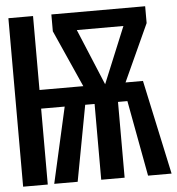

<svg xmlns="http://www.w3.org/2000/svg" viewBox="-51 -756 741 804"><g transform="rotate(-5 319.0 -354.0)"><path d="M13.8 0.5V-707.7H117.4V-396.9H301.5L194.4 -636.9V-707.7H588.7V-636.9L479 -396.9H552.3L637.9 0H539L480 -318.5H440.5V0H342.1V-318.5H302.6L243.1 0H144.6L216.4 -318.5H117.4V0.5ZM393.3 -396.9 490.8 -633.3H294.9Z"/></g></svg>

Font: Fira Code Medium
Style: Regular
Weight: 500
Designer: Carrois Corporate, Edenspiekermann AG, Nikita Prokopov
Foundry: Carrois Corporate, Edenspiekermann AG, Nikita Prokopov
Version: Version 6.002